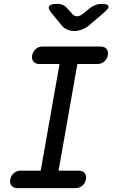

<svg xmlns="http://www.w3.org/2000/svg" viewBox="-20 -970 640 990"><path d="M282 -90H386Q406 -90 416.5 -77.5Q427 -65 423 -45Q419 -25 404.5 -12.5Q390 0 370 0H70Q50 0 39.5 -12.5Q29 -25 33 -45Q37 -65 51.5 -77.5Q66 -90 86 -90H190L287 -640H183Q163 -640 152.5 -652.5Q142 -665 146 -685Q150 -705 164.5 -717.5Q179 -730 199 -730H499Q519 -730 529.5 -717.5Q540 -705 536 -685Q532 -665 517.5 -652.5Q503 -640 483 -640H379ZM275 -950Q292 -950 305 -944Q318 -938 328 -926L351 -900Q362 -886 377 -886Q392 -886 409 -900L442 -927Q456 -938 471.5 -944Q487 -950 504 -950Q537 -950 539.5 -938Q542 -926 514 -903L439 -839Q421 -824 400.5 -817Q380 -810 363 -810Q346 -810 328 -817Q310 -824 298 -839L246 -902Q226 -926 233.5 -938Q241 -950 275 -950Z"/></svg>

Font: Maple Mono
Style: Italic
Weight: 400
Italic angle: -10°
Monospace: yes
Designer: subframe7536
Version: Version 7.300